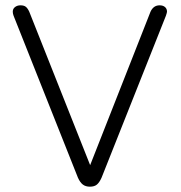

<svg xmlns="http://www.w3.org/2000/svg" viewBox="-20 -696 682 722"><path d="M273 -28 31 -637Q28 -645 28 -652Q28 -663 36.5 -669.5Q45 -676 57 -676Q70 -676 77 -670.5Q84 -665 90 -652L319 -75L546 -652Q557 -676 580 -676Q593 -676 600.5 -669.5Q608 -663 608 -652Q608 -649 604 -637L362 -28Q354 -10 344.5 -2Q335 6 318 6Q302 6 291.5 -2Q281 -10 273 -28Z"/></svg>

Font: SN Pro Light
Style: Regular
Weight: 300
Designer: Tobias Whetton
Foundry: Supernotes
Version: Version 1.002